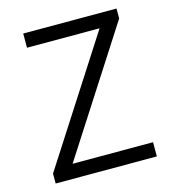

<svg xmlns="http://www.w3.org/2000/svg" viewBox="-100 -740 740 823"><g transform="rotate(-15 269.5 -328.5)"><path d="M46 0V-44L400 -594H78V-657H492V-613L138 -63H495V0Z"/></g></svg>

Font: Assistant ExtraLight
Style: Regular
Weight: 400
Version: Version 3.000